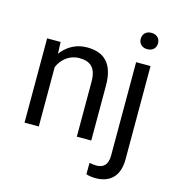

<svg xmlns="http://www.w3.org/2000/svg" viewBox="-132 -836 1064 1162"><g transform="rotate(15 399.5 -255.0)"><path d="M628.9 -528.3V56.2C628.9 113.8 603 138.2 557.6 138.2C543.5 138.2 526.4 135.7 514.2 133.3L513.7 204.6C530.8 210.4 553.2 213.4 571.3 213.4C667.5 213.4 719.2 157.7 719.2 56.2V-528.3ZM155.8 -528.3H71.3V0H160.6V-372.1C182.6 -424.3 230 -463.4 291.5 -463.4C359.4 -463.4 398.9 -433.1 398.9 -344.2V0H489.3V-343.3C489.3 -484.9 424.8 -538.1 320.3 -538.1C257.3 -538.1 208 -512.2 169.4 -468.8L158.7 -455.1ZM619.1 -672.4C619.1 -643.6 639.6 -621.6 672.9 -621.6C707.5 -621.6 727.5 -643.6 727.5 -672.4C727.5 -702.1 707.5 -724.1 672.9 -724.1C639.6 -724.1 619.1 -702.1 619.1 -672.4Z"/></g></svg>

Font: Bert Sans
Style: Regular
Weight: 400
Designer: Christian Robertson (Google), Cristiano Sobral
Foundry: Google, Cristiano Sobral
Version: Version 3.101